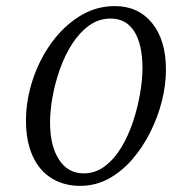

<svg xmlns="http://www.w3.org/2000/svg" viewBox="-20 -602 595 631"><path d="M243.2 8.8Q189.5 8.8 148.9 -16.6Q108.4 -42 86.9 -90.3Q65.4 -138.7 65.4 -205.1Q65.4 -272.5 87.4 -339.4Q109.4 -406.2 148.9 -460.9Q188.5 -515.6 241.7 -548.8Q294.9 -582 357.4 -582Q434.6 -582 480 -525.9Q525.4 -469.7 525.4 -373Q525.4 -323.2 512.2 -270.5Q499 -217.8 474.1 -168Q449.2 -118.2 414.6 -78.1Q379.9 -38.1 336.9 -14.6Q293.9 8.8 243.2 8.8ZM254.9 -32.2Q293.9 -32.2 325.2 -56.2Q356.4 -80.1 379.4 -118.7Q402.3 -157.2 417.5 -203.1Q432.6 -249 440.4 -294.9Q448.2 -340.8 448.2 -377Q448.2 -456.1 421.4 -498.5Q394.5 -541 343.8 -541Q304.7 -541 272.9 -518.1Q241.2 -495.1 217.3 -458Q193.4 -420.9 177.2 -375.5Q161.1 -330.1 152.8 -284.2Q144.5 -238.3 144.5 -199.2Q144.5 -123 173.8 -77.6Q203.1 -32.2 254.9 -32.2Z"/></svg>

Font: Crimson Pro Light
Style: Italic
Weight: 300
Italic angle: -12°
Designer: Jacques Le Bailly
Foundry: Baron von Fonthausen
Version: Version 1.003